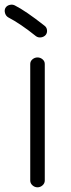

<svg xmlns="http://www.w3.org/2000/svg" viewBox="-39 -788 302 819"><path d="M90 -18V-515Q90 -527 99.5 -535Q109 -543 121 -543Q133 -543 142.5 -535Q152 -527 152 -515V-18Q152 -6 142.5 2.5Q133 11 121 11Q109 11 99.5 2.5Q90 -6 90 -18ZM114 -634Q48 -687 -4 -714Q-14 -720 -17.5 -732Q-21 -744 -16 -754Q-10 -764 2 -767Q14 -770 24 -765Q70 -742 150 -679Q160 -672 161.5 -660Q163 -648 156 -639Q148 -630 135.5 -628.5Q123 -627 114 -634Z"/></svg>

Font: Hoogli Medium
Style: Regular
Weight: 500
Designer: Anand Singh Naorem
Foundry: Brand New Type
Version: Version 1.00 b007